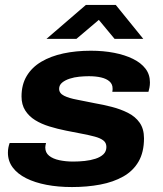

<svg xmlns="http://www.w3.org/2000/svg" viewBox="-20 -744 660 776"><path d="M271 12Q215 12 168 3Q121 -6 86 -23.5Q51 -41 31.5 -67Q12 -93 12 -127Q12 -138 14 -148Q16 -158 19 -166H166Q165 -162 164 -157Q163 -152 163 -148Q163 -127 178.5 -114.5Q194 -102 220 -96.5Q246 -91 276 -91Q299 -91 322.5 -93.5Q346 -96 366 -102.5Q386 -109 398 -120.5Q410 -132 410 -150Q410 -167 397.5 -176.5Q385 -186 362.5 -192Q340 -198 311 -203.5Q282 -209 247 -216Q212 -223 179.5 -233Q147 -243 122 -258.5Q97 -274 82 -297.5Q67 -321 67 -354Q67 -402 88 -437Q109 -472 147 -494.5Q185 -517 236 -528Q287 -539 347 -539Q398 -539 441.5 -530.5Q485 -522 517.5 -506Q550 -490 568 -466.5Q586 -443 586 -411Q586 -400 584 -389.5Q582 -379 580 -373H434Q435 -378 435 -381.5Q435 -385 435 -387Q435 -404 422.5 -415Q410 -426 388.5 -431Q367 -436 339 -436Q321 -436 300.5 -434Q280 -432 261.5 -426Q243 -420 231 -410Q219 -400 219 -385Q219 -367 239 -357Q259 -347 292 -341Q325 -335 362 -327Q397 -321 432 -312Q467 -303 497 -288Q527 -273 544.5 -248Q562 -223 562 -185Q562 -129 540 -91Q518 -53 478 -30.5Q438 -8 385 2Q332 12 271 12ZM168 -587 327 -724H448L559 -587H443L360 -687H407L289 -587Z"/></svg>

Font: Archivo SemiExpanded
Style: Bold Italic
Weight: 700
Width: 6
Italic angle: -10°
Designer: Hector Gatti
Foundry: Omnibus-Type
Version: Version 2.001